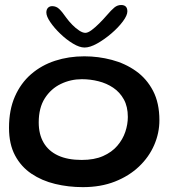

<svg xmlns="http://www.w3.org/2000/svg" viewBox="-20 -732 710 778"><path d="M315.7 26.3Q257.2 26.3 203.5 13.3Q149.8 0.4 107.7 -27.9Q65.5 -56.2 41 -102.1Q16.5 -148 16.5 -214Q16.5 -286.5 40.3 -340.8Q64.1 -395.1 106 -431.4Q147.9 -467.7 203.2 -485.8Q258.6 -503.8 321.5 -503.8Q378.6 -503.8 433 -489.4Q487.3 -475.1 530.9 -444.1Q574.5 -413.2 600.2 -363.9Q625.9 -314.6 625.9 -244.9Q625.9 -192.7 604.7 -144.1Q583.6 -95.4 543.3 -57.2Q503 -18.9 445.7 3.7Q388.4 26.3 315.7 26.3ZM311.1 -83.9Q361.9 -83.9 397.5 -99.6Q433.1 -115.3 455.2 -141.1Q477.4 -166.9 487.7 -197.5Q498 -228.1 498 -258.1Q498 -300 481.8 -329.2Q465.7 -358.4 438.8 -376.5Q411.9 -394.6 378.9 -402.8Q345.9 -411.1 311.6 -411.1Q266.6 -411.1 226.6 -391.9Q186.6 -372.7 161.7 -333.9Q136.9 -295.1 136.9 -235.9Q136.9 -187.9 156.8 -153.8Q176.7 -119.7 215.5 -101.8Q254.3 -83.9 311.1 -83.9ZM322.7 -539.4Q302.1 -539.4 275.7 -555.4Q249.2 -571.3 224.6 -595Q199.9 -618.6 183.9 -642.2Q167.8 -665.8 167.8 -681.2Q167.8 -693.4 174.3 -700.2Q180.9 -707.1 191.4 -707.1Q208 -707.1 220 -695.5Q232.1 -684 248.1 -660.8Q259.1 -645.6 273.1 -631.4Q287.1 -617.1 301.2 -608Q315.2 -598.9 325.9 -598.9Q336.1 -598.9 350.9 -609.8Q365.7 -620.7 382 -637Q398.4 -653.3 412.4 -669.6Q431.2 -691.6 443.5 -701.6Q455.8 -711.7 470.8 -711.7Q496.1 -711.7 496.1 -685.9Q496.1 -669.7 477.8 -645.1Q459.4 -620.4 431.3 -596.4Q403.2 -572.3 374 -555.9Q344.7 -539.4 322.7 -539.4Z"/></svg>

Font: Gluten Thin
Style: Regular
Weight: 100
Designer: Tyler Finck
Foundry: Etcetera Type Company
Version: Version 1.300